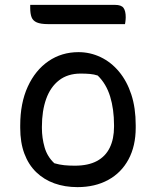

<svg xmlns="http://www.w3.org/2000/svg" viewBox="-20 -757 640 788"><path d="M302 -543Q350 -543 393 -522.5Q436 -502 468.5 -463Q501 -424 519 -369Q537 -314 537 -243V-233Q537 -158 507.5 -103Q478 -48 424 -18.5Q370 11 298 11Q246 11 203 -4.5Q160 -20 128.5 -50.5Q97 -81 80 -126.5Q63 -172 63 -232V-242Q63 -334 94 -401.5Q125 -469 179 -506Q233 -543 302 -543ZM311 -455Q258 -455 222.5 -427.5Q187 -400 169.5 -351Q152 -302 152 -237V-231Q152 -191 163 -152.5Q174 -114 203 -87Q224 -81 243.5 -79Q263 -77 287 -77Q342 -77 377.5 -96Q413 -115 430.5 -151Q448 -187 448 -237V-243Q448 -309 432 -361Q416 -413 381 -447Q366 -452 349 -453.5Q332 -455 311 -455ZM104 -737H452Q478 -737 487 -724.5Q496 -712 496 -686Q496 -681 495.5 -676.5Q495 -672 494.5 -667Q494 -662 493 -658H178Q147 -658 131 -665Q115 -672 109.5 -686.5Q104 -701 104 -724Z"/></svg>

Font: Code D Ace
Style: Regular
Weight: 400
Version: Version 1.085; ttfautohint (v1.8.4.7-5d5b);Nerd Fonts 3.0.2